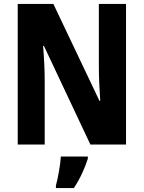

<svg xmlns="http://www.w3.org/2000/svg" viewBox="-20 -734 730 975"><path d="M620 0V-714H482V-391C482 -345 485 -281 489 -222H485L251 -714H70V0H207V-326C207 -373 204 -438 199 -501H203L439 0ZM426 72V61H289C287 101 274 172 264 208V221H355C386 175 410 122 426 72Z"/></svg>

Font: Noto Sans Bengali Condensed
Style: Bold
Weight: 700
Width: 3
Designer: Joana Ranito - Universal Thirst; Jelle Bosma - Monotype Design Team
Foundry: Universal Thirst ehf.
Version: Version 3.000